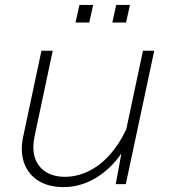

<svg xmlns="http://www.w3.org/2000/svg" viewBox="-20 -751 690 783"><path d="M116 -152Q116 -95 150.5 -62.5Q185 -30 245 -30Q293 -30 339.5 -52Q386 -74 426 -118Q466 -162 495 -224L563 -544H609L493 0H452L475 -125Q430 -60 368.5 -24Q307 12 239 12Q187 12 149 -7Q111 -26 90 -61.5Q69 -97 69 -144Q69 -169 75 -196L149 -544H195L121 -195Q116 -170 116 -152ZM454 -731H510L494 -659H438ZM304 -731H360L344 -659H288Z"/></svg>

Font: Azeret Mono Thin
Style: Italic
Weight: 100
Italic angle: -12°
Designer: Martin Vácha
Foundry: Displaay
Version: Version 1.000; Glyphs 3.0.3, build 3074